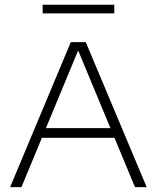

<svg xmlns="http://www.w3.org/2000/svg" viewBox="-20 -768 643 788"><path d="M21.5 0 270.5 -595H332L582 0H534L295.5 -573.5H306L68 0ZM139 -202.5 151 -242H451.5L463 -202.5ZM155 -713V-748.5H449V-713Z"/></svg>

Font: Encode Sans SC SemiExpanded ExtraLight
Style: Regular
Weight: 250
Width: 6
Designer: Multiple Designers
Foundry: Impallari Type
Version: Version 3.002